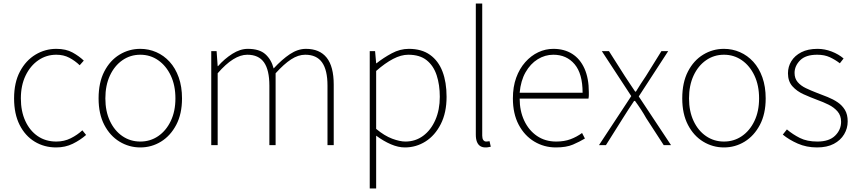

<svg xmlns="http://www.w3.org/2000/svg" viewBox="-20 -814 4815 1077"><path d="M295 13Q228 13 174.5 -19.5Q121 -52 90 -113.5Q59 -175 59 -262Q59 -351 92 -413Q125 -475 179 -507.5Q233 -540 296 -540Q350 -540 387 -519.5Q424 -499 450 -474L427 -448Q401 -473 369 -490Q337 -507 296 -507Q240 -507 195 -476Q150 -445 123.5 -390Q97 -335 97 -262Q97 -190 122 -135.5Q147 -81 191.5 -50.5Q236 -20 296 -20Q340 -20 377 -38.5Q414 -57 442 -83L463 -57Q430 -28 388 -7.5Q346 13 295 13Z M767 13Q704 13 650.5 -19.5Q597 -52 565 -113.5Q533 -175 533 -262Q533 -351 565 -413Q597 -475 650.5 -507.5Q704 -540 767 -540Q814 -540 856.5 -521.5Q899 -503 931.5 -467.5Q964 -432 982.5 -380Q1001 -328 1001 -262Q1001 -175 968.5 -113.5Q936 -52 883 -19.5Q830 13 767 13ZM767 -20Q823 -20 867.5 -50.5Q912 -81 938 -135.5Q964 -190 964 -262Q964 -335 938 -390Q912 -445 867.5 -476Q823 -507 767 -507Q711 -507 666.5 -476Q622 -445 596.5 -390Q571 -335 571 -262Q571 -190 596.5 -135.5Q622 -81 666.5 -50.5Q711 -20 767 -20Z M1165 0V-527H1195L1201 -443H1203Q1239 -484 1283 -512Q1327 -540 1370 -540Q1435 -540 1468.5 -510Q1502 -480 1515 -430Q1562 -481 1606.5 -510.5Q1651 -540 1696 -540Q1773 -540 1812.5 -490.5Q1852 -441 1852 -339V0H1817V-334Q1817 -421 1786.5 -464Q1756 -507 1692 -507Q1653 -507 1613 -481Q1573 -455 1526 -403V0H1491V-334Q1491 -421 1461 -464Q1431 -507 1367 -507Q1329 -507 1287.5 -481Q1246 -455 1201 -403V0Z M2054 243V-527H2084L2090 -459H2092Q2131 -490 2177.5 -515Q2224 -540 2273 -540Q2345 -540 2392 -506.5Q2439 -473 2462 -413Q2485 -353 2485 -271Q2485 -182 2452.5 -118Q2420 -54 2367 -20.5Q2314 13 2251 13Q2214 13 2173 -4.5Q2132 -22 2090 -53V46V243ZM2254 -20Q2310 -20 2353.5 -52Q2397 -84 2422 -141Q2447 -198 2447 -271Q2447 -338 2429.5 -391.5Q2412 -445 2373.5 -476Q2335 -507 2270 -507Q2230 -507 2185 -483.5Q2140 -460 2090 -416V-91Q2137 -52 2180 -36Q2223 -20 2254 -20Z M2703 13Q2686 13 2674 5.5Q2662 -2 2655.5 -18Q2649 -34 2649 -59V-794H2685V-53Q2685 -37 2691 -28.5Q2697 -20 2707 -20Q2710 -20 2714 -20.5Q2718 -21 2726 -22L2733 9Q2726 10 2720 11.5Q2714 13 2703 13Z M3098 13Q3032 13 2977 -20Q2922 -53 2889.5 -114.5Q2857 -176 2857 -262Q2857 -327 2875.5 -378Q2894 -429 2926.5 -465.5Q2959 -502 2999.5 -521Q3040 -540 3084 -540Q3145 -540 3189.5 -512Q3234 -484 3258.5 -429.5Q3283 -375 3283 -297Q3283 -289 3283 -280.5Q3283 -272 3281 -261H2895Q2895 -192 2920.5 -137.5Q2946 -83 2992 -51.5Q3038 -20 3100 -20Q3145 -20 3180 -33Q3215 -46 3245 -68L3261 -37Q3231 -19 3194 -3Q3157 13 3098 13ZM2895 -294H3248Q3248 -401 3203 -454Q3158 -507 3084 -507Q3037 -507 2996 -481.5Q2955 -456 2928 -408.5Q2901 -361 2895 -294Z M3340 0 3521 -275 3356 -527H3396L3485 -387Q3499 -365 3513.5 -344Q3528 -323 3543 -300H3547Q3561 -323 3574.5 -344Q3588 -365 3603 -387L3690 -527H3728L3563 -273L3744 0H3703L3605 -151Q3591 -176 3575 -200.5Q3559 -225 3542 -248H3537Q3521 -225 3505.5 -200.5Q3490 -176 3474 -151L3379 0Z M4041 13Q3978 13 3924.5 -19.5Q3871 -52 3839 -113.5Q3807 -175 3807 -262Q3807 -351 3839 -413Q3871 -475 3924.5 -507.5Q3978 -540 4041 -540Q4088 -540 4130.5 -521.5Q4173 -503 4205.5 -467.5Q4238 -432 4256.5 -380Q4275 -328 4275 -262Q4275 -175 4242.5 -113.5Q4210 -52 4157 -19.5Q4104 13 4041 13ZM4041 -20Q4097 -20 4141.5 -50.5Q4186 -81 4212 -135.5Q4238 -190 4238 -262Q4238 -335 4212 -390Q4186 -445 4141.5 -476Q4097 -507 4041 -507Q3985 -507 3940.5 -476Q3896 -445 3870.5 -390Q3845 -335 3845 -262Q3845 -190 3870.5 -135.5Q3896 -81 3940.5 -50.5Q3985 -20 4041 -20Z M4563 13Q4504 13 4455 -8.5Q4406 -30 4371 -59L4394 -88Q4427 -60 4467 -40Q4507 -20 4565 -20Q4631 -20 4664.5 -53Q4698 -86 4698 -131Q4698 -166 4678 -189Q4658 -212 4627.5 -227Q4597 -242 4566 -253Q4526 -268 4488 -285Q4450 -302 4425 -330Q4400 -358 4400 -403Q4400 -440 4419 -471Q4438 -502 4475 -521Q4512 -540 4566 -540Q4606 -540 4645 -525Q4684 -510 4712 -486L4691 -459Q4665 -479 4635 -493Q4605 -507 4564 -507Q4499 -507 4468 -475.5Q4437 -444 4437 -405Q4437 -374 4454.5 -353.5Q4472 -333 4500.5 -319.5Q4529 -306 4560 -294Q4592 -282 4623 -269.5Q4654 -257 4679 -240Q4704 -223 4719.5 -197.5Q4735 -172 4735 -133Q4735 -94 4715 -60.5Q4695 -27 4657 -7Q4619 13 4563 13Z"/></svg>

Font: Noto Sans HK Thin Thin
Style: Regular
Weight: 250
Version: Version 2.004-H2;hotconv 1.0.118;makeotfexe 2.5.65603